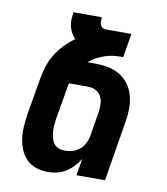

<svg xmlns="http://www.w3.org/2000/svg" viewBox="-83 -805 766 882"><g transform="rotate(10 300.0 -363.5)"><path d="M200 8Q171 8 145 -0.5Q119 -9 100.5 -27Q82 -45 71.5 -70Q61 -95 57 -122Q53 -149 55 -177.5Q57 -206 61 -234L90 -404Q95 -434 104 -463.5Q113 -493 129.5 -520.5Q146 -548 168.5 -572Q191 -596 218 -615Q207 -626 199.5 -639.5Q192 -653 188 -669Q184 -685 185 -701.5Q186 -718 188 -735H321Q320 -726 320 -717Q320 -708 322.5 -700.5Q325 -693 332 -688Q339 -683 348 -683H468L449 -572Q428 -572 407.5 -570Q387 -568 367 -561.5Q347 -555 327 -544.5Q307 -534 291 -520H330Q361 -520 390 -514Q419 -508 443 -493.5Q467 -479 484 -456Q501 -433 509 -405Q517 -377 517 -346.5Q517 -316 512 -286L465 0H332L345 -79Q333 -59 317.5 -42.5Q302 -26 283 -14Q264 -2 242.5 3Q221 8 200 8ZM258 -102Q276 -102 294 -107Q312 -112 327 -124Q342 -136 351 -153.5Q360 -171 363 -188L382 -304Q385 -323 384 -342.5Q383 -362 374 -378Q365 -394 348.5 -402Q332 -410 312 -410H225Q223 -404 222 -398Q221 -392 220 -386L194 -234Q192 -219 191 -204.5Q190 -190 191.5 -176Q193 -162 196.5 -148.5Q200 -135 208 -124Q216 -113 229.5 -107.5Q243 -102 258 -102Z"/></g></svg>

Font: Iosevka Extrabold Extended
Style: Italic
Weight: 800
Width: 7
Italic angle: -9°
Monospace: yes
Designer: Belleve Invis
Foundry: Belleve Invis
Version: Version 32.5.0; ttfautohint (v1.8.4)